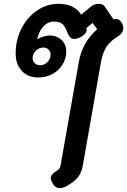

<svg xmlns="http://www.w3.org/2000/svg" viewBox="-20 -623 666 1006"><path d="M294 363Q263 363 248 320Q246 314 246 310Q246 291 280 270Q295 262 298 240L393 -298Q402 -349 425 -391Q448 -433 489 -470L465 -503L433 -476Q440 -447 397 -426Q382 -419 369 -419Q346 -419 335 -448Q323 -481 309 -495.5Q295 -510 264 -510Q231 -510 207 -484Q183 -458 175 -417Q209 -437 243 -437Q276 -437 301.5 -414.5Q327 -392 327 -353Q327 -316 307.5 -284.5Q288 -253 254.5 -235Q221 -217 181 -217Q126 -217 94 -252Q62 -287 62 -343Q62 -413 92 -472.5Q122 -532 173.5 -567.5Q225 -603 287 -603Q329 -603 359 -588Q389 -573 405 -546L456 -588Q474 -603 496 -603Q518 -603 528 -590L575 -521Q581 -524 588 -524Q597 -524 604.5 -518.5Q612 -513 617 -505Q626 -490 626 -475Q626 -451 597 -432Q557 -407 538 -378Q519 -349 509 -298L414 244Q407 282 388.5 305.5Q370 329 327 353Q307 363 294 363ZM245 -337Q245 -353 234 -363.5Q223 -374 207 -374Q185 -374 168 -357.5Q151 -341 151 -320Q151 -303 162 -292Q173 -281 191 -281Q212 -281 228.5 -298Q245 -315 245 -337Z"/></svg>

Font: Niramit SemiBold
Style: Italic
Weight: 600
Italic angle: -10°
Designer: Katatrad Aksorn Co.,Ltd.
Foundry: Cadson Demak Co.,Ltd.
Version: Version 1.001; ttfautohint (v1.6)